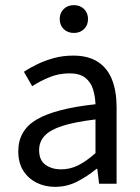

<svg xmlns="http://www.w3.org/2000/svg" viewBox="-20 -714 544 746"><path d="M194 12Q154 12 121.5 -4.5Q89 -21 70 -51.5Q51 -82 51 -126Q51 -208 123 -250Q195 -292 351 -309Q350 -339 341.5 -367Q333 -395 311 -412Q289 -429 250 -429Q208 -429 171 -413.5Q134 -398 105 -379L73 -435Q95 -450 125 -464.5Q155 -479 190 -488.5Q225 -498 264 -498Q323 -498 360.5 -473.5Q398 -449 415.5 -404Q433 -359 433 -298V0H365L358 -58H355Q320 -29 280 -8.5Q240 12 194 12ZM217 -56Q253 -56 284.5 -72Q316 -88 351 -119V-250Q269 -240 221.5 -224.5Q174 -209 153 -186Q132 -163 132 -131Q132 -91 157 -73.5Q182 -56 217 -56ZM267 -586Q243 -586 227.5 -601Q212 -616 212 -640Q212 -664 227.5 -679Q243 -694 267 -694Q291 -694 306.5 -679Q322 -664 322 -640Q322 -616 306.5 -601Q291 -586 267 -586Z"/></svg>

Font: Source Sans 3 ExtraLight
Style: Regular
Weight: 400
Version: Version 3.052;hotconv 1.1.0;makeotfexe 2.6.0